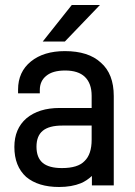

<svg xmlns="http://www.w3.org/2000/svg" viewBox="-20 -727 537 763"><path d="M377 -707 237.8 -562H149.9L265.1 -707ZM380.9 -478Q432.1 -433.6 432.1 -345.2V9.8H345.2V-27.8Q324.7 -8.8 301.8 1Q264.6 16.1 214.8 16.1Q131.8 16.1 84 -23.9Q37.1 -66.4 37.1 -143.1Q37.1 -215.3 85 -256.8Q134.3 -297.9 216.8 -297.9H344.2V-346.2Q344.2 -396 316.9 -421.9Q290.5 -446.8 238.8 -446.8Q189.5 -446.8 164.1 -425.8Q138.2 -405.3 138.2 -369.1V-356H51.8V-371.1Q51.8 -441.4 103 -482.9Q153.8 -523.9 237.8 -523.9Q331.5 -523.9 380.9 -478ZM315.9 -86.9Q344.2 -113.8 344.2 -171.9V-228H227.1Q175.3 -228 150.1 -207.5Q125 -187 125 -144Q125 -100.6 149.7 -79.8Q174.3 -59.1 226.1 -59.1Q289.6 -59.1 315.9 -86.9Z"/></svg>

Font: D-DIN-PRO Medium
Style: Regular
Weight: 500
Designer: datto
Foundry: CyberFei
Version: Version 1.000;hotconv 1.0.109;makeotfexe 2.5.65596